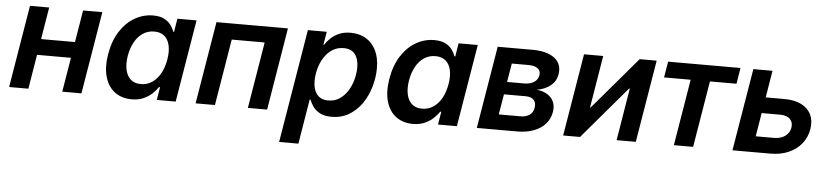

<svg xmlns="http://www.w3.org/2000/svg" viewBox="-44 -800 5411 1256"><g transform="rotate(5 2661.0 -172.0)"><path d="M457.5 -330.6 440.4 -225.6H150.4L167.5 -330.6ZM236.3 -541 147 0H20.5L110.4 -541ZM585.4 -541 495.6 0H369.6L459 -541Z M825.7 10.3Q760.7 10.3 715.3 -23.2Q669.9 -56.6 651.4 -119.4Q632.8 -182.1 647 -270Q662.1 -359.4 702.1 -421.4Q742.2 -483.4 798.6 -515.9Q855 -548.3 918.5 -548.3Q964.4 -548.3 992.4 -533.4Q1020.5 -518.6 1036.1 -496.6Q1051.8 -474.6 1058.6 -453.6H1064L1078.1 -541H1204.1L1114.3 0H990.2L1004.4 -85H997.6Q982.9 -63 959.7 -41.3Q936.5 -19.5 903.6 -4.6Q870.6 10.3 825.7 10.3ZM877 -94.2Q918.5 -94.2 951.2 -116.5Q983.9 -138.7 1005.6 -178.2Q1027.3 -217.8 1036.1 -270.5Q1044.9 -323.2 1036.1 -362.3Q1027.3 -401.4 1002 -422.9Q976.6 -444.3 935.1 -444.3Q892.6 -444.3 859.9 -421.9Q827.1 -399.4 805.9 -360.4Q784.7 -321.3 775.9 -270.5Q767.6 -219.2 776.1 -179.2Q784.7 -139.2 810.1 -116.7Q835.4 -94.2 877 -94.2Z M1804.2 -541 1714.8 0H1588.4L1660.6 -436H1444.3L1372.1 0H1245.1L1335 -541Z M1811.5 204.1 1935.1 -541H2059.1L2044.4 -453.6H2047.9Q2062 -475.6 2084.5 -497.6Q2106.9 -519.5 2139.4 -533.9Q2171.9 -548.3 2216.3 -548.3Q2272.9 -548.3 2315.7 -523.2Q2358.4 -498 2382.6 -449.7Q2406.7 -401.4 2406.7 -332.5Q2406.7 -272.5 2389.4 -211.7Q2372.1 -150.9 2338.1 -100.8Q2304.2 -50.8 2254.2 -20.3Q2204.1 10.3 2137.7 10.3Q2091.3 10.3 2061.8 -5.6Q2032.2 -21.5 2016.1 -44.4Q2000 -67.4 1992.7 -88.9H1986.3L1938 204.1ZM2106.9 -94.2Q2149.9 -94.2 2182.1 -116Q2214.4 -137.7 2235.8 -172.6Q2257.3 -207.5 2267.8 -248.3Q2278.3 -289.1 2278.3 -326.7Q2278.3 -380.4 2253.9 -412.4Q2229.5 -444.3 2179.2 -444.3Q2137.2 -444.3 2105 -423.6Q2072.8 -402.8 2051.3 -368.9Q2029.8 -335 2018.8 -294.4Q2007.8 -253.9 2007.8 -213.4Q2007.8 -158.7 2033 -126.5Q2058.1 -94.2 2106.9 -94.2Z M2672.4 10.3Q2607.4 10.3 2562 -23.2Q2516.6 -56.6 2498 -119.4Q2479.5 -182.1 2493.7 -270Q2508.8 -359.4 2548.8 -421.4Q2588.9 -483.4 2645.3 -515.9Q2701.7 -548.3 2765.1 -548.3Q2811 -548.3 2839.1 -533.4Q2867.2 -518.6 2882.8 -496.6Q2898.4 -474.6 2905.3 -453.6H2910.6L2924.8 -541H3050.8L2960.9 0H2836.9L2851.1 -85H2844.2Q2829.6 -63 2806.4 -41.3Q2783.2 -19.5 2750.2 -4.6Q2717.3 10.3 2672.4 10.3ZM2723.6 -94.2Q2765.1 -94.2 2797.9 -116.5Q2830.6 -138.7 2852.3 -178.2Q2874 -217.8 2882.8 -270.5Q2891.6 -323.2 2882.8 -362.3Q2874 -401.4 2848.6 -422.9Q2823.2 -444.3 2781.7 -444.3Q2739.3 -444.3 2706.5 -421.9Q2673.8 -399.4 2652.6 -360.4Q2631.3 -321.3 2622.6 -270.5Q2614.3 -219.2 2622.8 -179.2Q2631.3 -139.2 2656.7 -116.7Q2682.1 -94.2 2723.6 -94.2Z M3091.8 0 3181.6 -541H3409.2Q3505.9 -541 3555.7 -502.4Q3605.5 -463.9 3593.8 -395.5Q3586.4 -350.6 3551.5 -321.8Q3516.6 -293 3460.4 -282.7Q3501.5 -279.3 3530.3 -261.2Q3559.1 -243.2 3572 -214.4Q3585 -185.5 3578.6 -147.9Q3571.3 -102.5 3542.2 -69.3Q3513.2 -36.1 3465.8 -18.1Q3418.5 0 3355 0ZM3227.1 -100.6H3371.1Q3405.3 -100.6 3428.7 -116.7Q3452.1 -132.8 3457 -162.6Q3462.9 -195.8 3446.3 -215.1Q3429.7 -234.4 3393.1 -234.4H3249.5ZM3262.7 -316.9H3375Q3414.1 -316.9 3439.5 -333.3Q3464.8 -349.6 3469.7 -379.4Q3474.1 -408.2 3453.6 -423.8Q3433.1 -439.5 3392.6 -439.5H3283.2Z M4135.7 0H4009.8L4066.4 -343.8H4062L3769.5 0H3658.7L3748.5 -541H3874.5L3817.9 -197.8H3821.8L4113.8 -541H4225.6Z M4385.7 0 4458 -436H4283.2L4300.8 -541H4775.9L4758.8 -436H4584.5L4512.2 0Z M4918.9 -363.8H5079.1Q5147.5 -363.8 5192.1 -340.8Q5236.8 -317.9 5255.9 -277.1Q5274.9 -236.3 5266.1 -182.1Q5257.3 -128.9 5224.6 -87.6Q5191.9 -46.4 5139.6 -23.2Q5087.4 0 5019.5 0H4770.5L4860.4 -541H4986.3L4914.1 -104.5H5035.2Q5078.1 -104.5 5107.2 -125.5Q5136.2 -146.5 5141.6 -180.7Q5147.5 -216.3 5126 -237.8Q5104.5 -259.3 5062 -259.3H4901.4Z"/></g></svg>

Font: Inter 17pt SemiBold
Style: Italic
Weight: 600
Italic angle: -9.3988°
Version: Version 4.001;git-66647c0bb